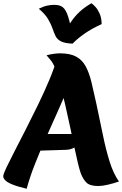

<svg xmlns="http://www.w3.org/2000/svg" viewBox="-39 -1135 756 1188"><path d="M419 -712Q407 -659 379.5 -589.5Q352 -520 316.5 -441.5Q281 -363 244.5 -280.5Q208 -198 176.5 -118Q145 -38 126 33Q68 19 36.5 6Q5 -7 -7 -20Q-19 -33 -19 -44Q-19 -57 0.5 -98Q20 -139 51.5 -200Q83 -261 120.5 -334.5Q158 -408 196 -486Q234 -564 265.5 -639Q297 -714 315 -777ZM460 -65Q453 -85 442.5 -128Q432 -171 420 -229Q408 -287 394 -353Q380 -419 365 -484.5Q350 -550 334.5 -608Q319 -666 304 -708Q291 -743 275 -762Q259 -781 249 -793Q272 -799 294 -802Q316 -805 332 -805Q395 -805 432.5 -784.5Q470 -764 491.5 -724Q513 -684 527 -626Q541 -568 557 -494Q579 -393 597.5 -301Q616 -209 639.5 -134.5Q663 -60 697 -12Q663 0 628 8Q593 16 569 16Q517 16 495.5 -5.5Q474 -27 460 -65ZM198 -306H467Q464 -278 452.5 -256.5Q441 -235 420.5 -222Q400 -209 369 -208L146 -201ZM527 -1115Q537 -1108 551 -1093Q565 -1078 577 -1052Q589 -1026 590 -986Q529 -958 485 -927.5Q441 -897 410 -865Q362 -867 338.5 -879Q315 -891 305 -911.5Q295 -932 286 -958.5Q277 -985 259 -1016Q241 -1047 201 -1081Q232 -1096 254 -1100.5Q276 -1105 298 -1105Q332 -1105 350.5 -1089.5Q369 -1074 382 -1034Q395 -994 409 -922L364 -942Q383 -974 403 -1003.5Q423 -1033 452.5 -1061Q482 -1089 527 -1115Z"/></svg>

Font: Merienda Black
Style: Regular
Weight: 900
Designer: Eduardo Rodriguez Tunni
Foundry: Eduardo Rodriguez Tunni
Version: Version 2.001